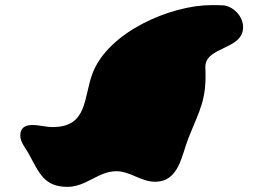

<svg xmlns="http://www.w3.org/2000/svg" viewBox="-20 -774 1028 748"><path d="M59 -246C59 -219 81 -196 93 -173C133 -99 153 -46 243 -46C315 -46 364 -107 433 -107C487 -107 529 -66 584 -66C677 -66 687 -167 713 -233C759 -349 786 -384 780 -513C780 -594 927 -579 927 -668C927 -708 894 -746 853 -753C846 -754 811 -754 803 -754C646 -754 401 -650 340 -487C305 -393 322 -279 185 -279C158 -279 133 -287 106 -287C78 -287 59 -276 59 -246Z"/></svg>

Font: CISF Camouflage Kit
Style: Ste
Weight: 400
Designer: Robert Jablonski, Jasper
Foundry: Cannot Into Space Fonts
Version: Version 1.27